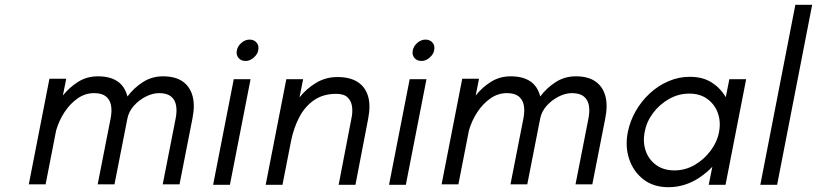

<svg xmlns="http://www.w3.org/2000/svg" viewBox="-20 -770 3404 800"><path d="M100 -2 186 -442H256L242 -372Q269 -406 305.5 -429Q342 -452 388 -452Q438 -452 469 -431.5Q500 -411 511 -368Q538 -404 575.5 -428Q613 -452 659 -452Q710 -452 740.5 -431Q771 -410 782 -371Q793 -332 782 -277L728 -2H658L712 -277Q718 -308 713.5 -331.5Q709 -355 692 -368.5Q675 -382 643 -382Q616 -382 587.5 -367.5Q559 -353 538 -329.5Q517 -306 511 -277L457 -2H387L441 -277Q447 -308 442.5 -331.5Q438 -355 421 -368.5Q404 -382 372 -382Q335 -382 303.5 -360Q272 -338 249 -303Q226 -268 214 -227L170 -2Z M868 0 954 -440H1024L938 0ZM1003 -516Q984 -516 973.5 -529Q963 -542 967 -561Q971 -579 986.5 -592Q1002 -605 1020 -605Q1039 -605 1049.5 -592Q1060 -579 1056 -561Q1054 -549 1045.5 -538.5Q1037 -528 1026 -522Q1015 -516 1003 -516Z M1087 0 1173 -440H1243L1228 -364Q1256 -400 1296.5 -424.5Q1337 -449 1386 -449Q1438 -449 1470 -428.5Q1502 -408 1513.5 -369.5Q1525 -331 1514 -275L1461 0H1391L1444 -275Q1450 -301 1447 -325Q1444 -349 1428.5 -364Q1413 -379 1381 -379Q1327 -379 1289 -353Q1251 -327 1227.5 -282.5Q1204 -238 1193 -184L1157 0Z M1601 0 1687 -440H1757L1671 0ZM1736 -516Q1717 -516 1706.5 -529Q1696 -542 1700 -561Q1704 -579 1719.5 -592Q1735 -605 1753 -605Q1772 -605 1782.5 -592Q1793 -579 1789 -561Q1787 -549 1778.5 -538.5Q1770 -528 1759 -522Q1748 -516 1736 -516Z M1820 -2 1906 -442H1976L1962 -372Q1989 -406 2025.5 -429Q2062 -452 2108 -452Q2158 -452 2189 -431.5Q2220 -411 2231 -368Q2258 -404 2295.5 -428Q2333 -452 2379 -452Q2430 -452 2460.5 -431Q2491 -410 2502 -371Q2513 -332 2502 -277L2448 -2H2378L2432 -277Q2438 -308 2433.5 -331.5Q2429 -355 2412 -368.5Q2395 -382 2363 -382Q2336 -382 2307.5 -367.5Q2279 -353 2258 -329.5Q2237 -306 2231 -277L2177 -2H2107L2161 -277Q2167 -308 2162.5 -331.5Q2158 -355 2141 -368.5Q2124 -382 2092 -382Q2055 -382 2023.5 -360Q1992 -338 1969 -303Q1946 -268 1934 -227L1890 -2Z M2765 10Q2703 10 2661 -22.5Q2619 -55 2601.5 -107.5Q2584 -160 2596 -220Q2605 -265 2628.5 -306.5Q2652 -348 2687 -380.5Q2722 -413 2765 -431.5Q2808 -450 2854 -450Q2908 -450 2945 -426.5Q2982 -403 3004 -365L3019 -440H3089L3003 0H2933L2948 -75Q2924 -50 2895 -30.5Q2866 -11 2833.5 -0.5Q2801 10 2765 10ZM2790 -60Q2835 -60 2874 -82.5Q2913 -105 2940.5 -141.5Q2968 -178 2976 -220Q2984 -263 2971 -299Q2958 -335 2927.5 -357.5Q2897 -380 2852 -380Q2807 -380 2767.5 -357.5Q2728 -335 2701 -299Q2674 -263 2666 -220Q2658 -178 2670.5 -141.5Q2683 -105 2714 -82.5Q2745 -60 2790 -60Z M3148 0 3294 -750H3364L3218 0Z"/></svg>

Font: Teachers
Style: Italic
Weight: 400
Italic angle: -11°
Designer: Alfredo Marco Pradil, Chank Diesel
Version: Version 1.001